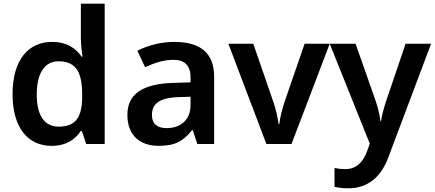

<svg xmlns="http://www.w3.org/2000/svg" viewBox="-20 -780 2355 1040"><path d="M259 10C340 10 388 -26 418 -71H423L447 0H547V-760H418V-572C418 -537 424 -493 427 -473H422C391 -518 342 -553 262 -553C134 -553 48 -456 48 -270C48 -86 133 10 259 10ZM298 -94C221 -94 179 -154 179 -268C179 -382 221 -448 297 -448C395 -448 425 -384 425 -269V-253C424 -146 391 -94 298 -94Z M924 -553C850 -553 778 -533 724 -505L766 -416C814 -438 865 -456 919 -456C977 -456 1012 -429 1012 -361V-334L919 -331C752 -326 670 -271 670 -158C670 -43 742 10 839 10C930 10 973 -16 1020 -75H1024L1049 0H1140V-364C1140 -493 1065 -553 924 -553ZM947 -254 1012 -256V-210C1012 -129 956 -86 883 -86C835 -86 803 -107 803 -157C803 -215 838 -250 947 -254Z M1423 0H1559L1766 -543H1630L1522 -230C1509 -191 1496 -142 1493 -108H1489C1485 -140 1474 -191 1460 -230L1352 -543H1217Z M1766 -543 1983 -2 1968 40C1948 94 1913 136 1851 136C1828 136 1806 133 1792 130V232C1810 236 1834 240 1867 240C1971 240 2044 180 2084 71L2315 -543H2177L2073 -237C2060 -198 2049 -159 2044 -124H2041C2036 -162 2027 -198 2014 -236L1906 -543Z"/></svg>

Font: Noto Sans Thaana SemiBold
Style: Regular
Weight: 600
Designer: David Williams
Foundry: Google Inc.
Version: Version 3.001